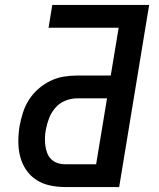

<svg xmlns="http://www.w3.org/2000/svg" viewBox="-20 -755 640 775"><path d="M243 0Q212 0 181.5 -6.5Q151 -13 126.5 -29Q102 -45 85.5 -69.5Q69 -94 61.5 -123Q54 -152 54 -183.5Q54 -215 59 -246Q64 -273 72.5 -300Q81 -327 96.5 -351.5Q112 -376 134 -395.5Q156 -415 182.5 -428Q209 -441 236 -445.5Q263 -450 290 -450H427L459 -643H176L191 -735H582L461 0ZM368 -92 412 -358H291Q267 -358 243.5 -348.5Q220 -339 203.5 -320Q187 -301 178 -277.5Q169 -254 165 -231Q162 -215 161.5 -199Q161 -183 163 -167.5Q165 -152 170.5 -137.5Q176 -123 186.5 -112.5Q197 -102 212 -97Q227 -92 243 -92Z"/></svg>

Font: Iosevka SmBd Ex Obl
Style: Regular
Weight: 600
Width: 7
Italic angle: -9°
Monospace: yes
Designer: Belleve Invis
Foundry: Belleve Invis
Version: Version 32.5.0; ttfautohint (v1.8.4)